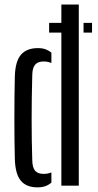

<svg xmlns="http://www.w3.org/2000/svg" viewBox="-20 -820 435 848"><path d="M251 0V-676H197V-719H251V-800H328V0ZM349 -719H386.5V-676H349ZM45.5 -118Q43.5 -199 43.5 -296Q43.5 -393 45.5 -482.5Q47.5 -549.5 72.8 -578.5Q98 -607.5 147 -607.5Q167.5 -607.5 181.5 -602.2Q195.5 -597 207 -587.5V-541.5Q191.5 -548.5 173 -548.5Q147 -548.5 135 -534.2Q123 -520 122.5 -488Q117 -287 122.5 -112.5Q123 -80.5 134.8 -66.2Q146.5 -52 173 -52Q191 -52 207 -58.5V-13.5Q195.5 -3.5 180.8 2Q166 7.5 145.5 7.5Q96.5 7.5 72 -21.8Q47.5 -51 45.5 -118Z"/></svg>

Font: Big Shoulders Stencil Display Medium
Style: Regular
Weight: 500
Designer: Patric King
Foundry: XO Type Co
Version: Version 1.000